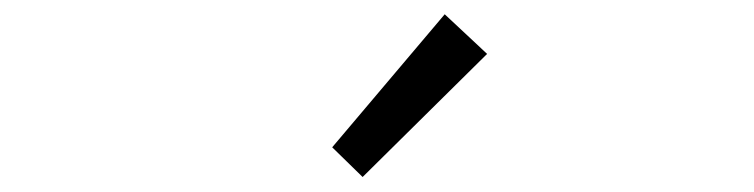

<svg xmlns="http://www.w3.org/2000/svg" viewBox="-20 -883 1040 265"><path d="M480.5 -638.7 438.5 -679.7 593.8 -863.3 652.3 -808.6Z"/></svg>

Font: Gen Shin Gothic Monospace Normal
Style: Regular
Weight: 350
Designer: [Source Han Sans]
Ryoko NISHIZUKA  (kana & ideographs); Paul D. Hunt (Latin, Greek & Cyrillic); Wenlong ZHANG  (bopomofo
Version: Version 1.002.20150607